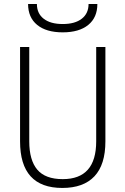

<svg xmlns="http://www.w3.org/2000/svg" viewBox="-20 -928 626 958"><path d="M291 9.8Q80.1 9.8 80.1 -222.7V-693.4H126V-222.7Q126 -128.9 166 -81.5Q206.1 -34.2 293 -34.2Q460 -34.2 460 -222.7V-693.4H505.9V-222.7Q505.9 -106.4 451.2 -48.3Q396.5 9.8 291 9.8ZM293 -766.6Q210.9 -766.6 165.5 -803.7Q120.1 -840.8 120.1 -908.2H164.1Q164.1 -860.8 198 -834.5Q231.9 -808.1 293 -808.1Q354 -808.1 387.9 -834.5Q421.9 -860.8 421.9 -908.2H465.8Q465.8 -840.8 420.4 -803.7Q375 -766.6 293 -766.6Z"/></svg>

Font: Cascadia Code ExtraLight
Style: Regular
Weight: 200
Monospace: yes
Designer: Aaron Bell
Foundry: Saja Typeworks
Version: Version 2407.024; ttfautohint (v1.8.4)